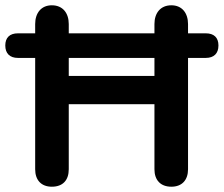

<svg xmlns="http://www.w3.org/2000/svg" viewBox="-66 -698 846 726"><path d="M130 8C172 8 194 -17 194 -58V-304H518V-58C518 -17 541 8 582 8C622 8 645 -17 645 -58V-479H712C743 -479 760 -496 760 -526C760 -556 743 -572 712 -572H645V-607C645 -649 622 -678 582 -678C541 -678 518 -649 518 -607V-572H194V-607C194 -649 171 -678 130 -678C90 -678 67 -649 67 -607V-572H2C-29 -572 -46 -556 -46 -526C-46 -496 -29 -479 2 -479H67V-58C67 -17 90 8 130 8ZM194 -411V-479H518V-411Z"/></svg>

Font: SN Pro SemiBold
Style: Regular
Weight: 600
Designer: Tobias Whetton
Foundry: Supernotes
Version: Version 1.003;Glyphs 3.3 (3324)